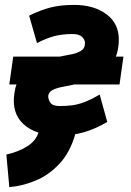

<svg xmlns="http://www.w3.org/2000/svg" viewBox="-20 -542 533 784"><path d="M18 222 6 89Q56 78 92 55Q128 32 138 -4L288 4Q266 81 222 127.5Q178 174 124 196Q70 218 18 222ZM220 11Q126 11 76 -35Q26 -81 39 -163Q45 -205 66 -233.5Q87 -262 126 -280.5Q165 -299 225 -311L280 -322Q300 -327 313.5 -336.5Q327 -346 327 -366Q327 -380 315 -391.5Q303 -403 277 -403Q233 -403 200 -394Q167 -385 131 -366L99 -478Q145 -501 186.5 -511.5Q228 -522 282 -522Q365 -522 416.5 -482.5Q468 -443 465 -373Q463 -321 440.5 -286Q418 -251 377 -229.5Q336 -208 278 -196L224 -185Q201 -179 190 -171.5Q179 -164 177 -151Q176 -137 185.5 -123Q195 -109 223 -109Q251 -109 274.5 -112Q298 -115 324.5 -125Q351 -135 387 -156L418 -44Q366 -14 321 -1.5Q276 11 220 11ZM18 -197 34 -311H484L468 -197Z"/></svg>

Font: Finlandica
Style: Italic
Weight: 400
Italic angle: -8°
Designer: Niklas Ekholm, Juho Hiilivirta, Jaakko Suomalainen
Foundry: Helsinki Type Studio
Version: Version 1.064